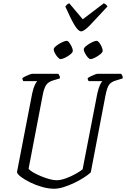

<svg xmlns="http://www.w3.org/2000/svg" viewBox="-20 -1156 772 1176"><path d="M311 0Q277 0 238 -11Q199 -22 164.5 -39Q130 -56 108 -73Q86 -90 84 -102L177 -583Q184 -616 193 -635Q202 -654 208 -659H123Q122 -661 119.5 -665.5Q117 -670 117 -677Q122 -682 134.5 -688Q147 -694 159.5 -699Q172 -704 178 -704H337Q339 -701 343.5 -694Q348 -687 347 -676L304 -663Q275 -654 262.5 -635Q250 -616 242 -576L155 -122Q163 -112 183.5 -100Q204 -88 230.5 -77Q257 -66 282.5 -59Q308 -52 326 -52Q352 -52 384.5 -64Q417 -76 445 -92Q473 -108 486 -119L576 -583Q584 -618 592.5 -636Q601 -654 607 -659H523Q522 -661 519.5 -665.5Q517 -670 517 -677Q524 -683 536.5 -689Q549 -695 561 -699.5Q573 -704 577 -704H722Q724 -700 728 -694.5Q732 -689 732 -676L687 -662Q661 -654 648.5 -637.5Q636 -621 626 -571L536 -100Q521 -86 494 -68.5Q467 -51 434.5 -35.5Q402 -20 370 -10Q338 0 311 0ZM351 -794Q344 -794 334 -805Q324 -816 316.5 -830Q309 -844 309 -853Q309 -863 325 -875.5Q341 -888 360 -897Q379 -906 388 -906Q396 -906 404.5 -894.5Q413 -883 419.5 -869Q426 -855 426 -845Q426 -835 411 -823Q396 -811 378.5 -802.5Q361 -794 351 -794ZM534 -794Q527 -794 517.5 -805Q508 -816 500.5 -830Q493 -844 493 -853Q493 -863 509 -875.5Q525 -888 543.5 -897Q562 -906 571 -906Q579 -906 588 -894.5Q597 -883 603 -868.5Q609 -854 609 -845Q609 -836 594.5 -824Q580 -812 562 -803Q544 -794 534 -794ZM477 -964Q460 -964 437.5 -1000.5Q415 -1037 380 -1116Q385 -1122 389.5 -1127Q394 -1132 404 -1136L487 -1038L616 -1136Q624 -1132 630.5 -1126.5Q637 -1121 638 -1116Q568 -1040 531.5 -1002Q495 -964 477 -964Z"/></svg>

Font: Texturina Thin
Style: Italic
Weight: 100
Italic angle: -11°
Designer: Guillermo Torres Carreño
Foundry: Omnibus-Type
Version: Version 1.002; ttfautohint (v1.8.3)